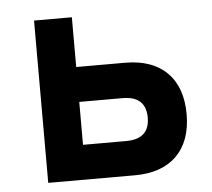

<svg xmlns="http://www.w3.org/2000/svg" viewBox="-43 -564 672 610"><g transform="rotate(-5 293.0 -259.0)"><path d="M86.9 0V-517.6H207.5V-358.9H363.3Q449.7 -358.9 496.8 -312Q543.9 -265.1 543.9 -179.2Q543.9 -93.8 496.8 -46.9Q449.7 0 363.3 0ZM207.5 -110.8H345.2Q419.9 -110.8 419.9 -179.2Q419.9 -247.6 345.2 -247.6H207.5Z"/></g></svg>

Font: Cascadia Mono PL SemiBold
Style: Regular
Weight: 600
Monospace: yes
Designer: Aaron Bell
Foundry: Saja Typeworks
Version: Version 2404.023; ttfautohint (v1.8.4)